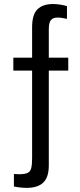

<svg xmlns="http://www.w3.org/2000/svg" viewBox="-20 -891 397 949"><path d="M111.3 37.6Q96.7 37.6 81.1 35.9Q65.4 34.2 48.8 30.8V-31.2Q56.6 -30.8 63.7 -30.3Q70.8 -29.8 76.7 -29.8Q104.5 -30.3 117.4 -36.9Q130.4 -43.5 134.5 -60.8Q138.7 -78.1 138.7 -109.4V-542H45.9V-606H138.7V-756.8Q138.7 -819.3 165.3 -845.2Q191.9 -871.1 241.7 -871.1Q274.4 -871.1 311 -860.8V-797.9Q297.4 -800.8 285.9 -802.5Q274.4 -804.2 265.6 -804.2Q241.7 -804.2 231.4 -791.5Q221.2 -778.8 221.2 -746.1V-606H317.4V-542H221.2V-73.2Q221.2 -15.1 194.1 11.2Q167 37.6 111.3 37.6Z"/></svg>

Font: AntonioLight
Style: Regular
Weight: 300
Designer: Vernon Adams
Foundry: Vernon Adams
Version: Version 1.002